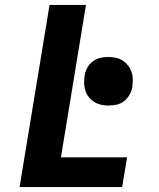

<svg xmlns="http://www.w3.org/2000/svg" viewBox="-20 -755 640 775"><path d="M59 0 180 -735H327L226 -120H493L473 0ZM417 -329Q402 -329 387 -332.5Q372 -336 359.5 -344Q347 -352 338 -363.5Q329 -375 324.5 -389.5Q320 -404 319.5 -419.5Q319 -435 322 -451Q324 -467 332.5 -482Q341 -497 355 -507.5Q369 -518 385 -521.5Q401 -525 418 -525Q433 -525 448.5 -521.5Q464 -518 476 -510Q488 -502 497 -490.5Q506 -479 511 -464.5Q516 -450 516 -434.5Q516 -419 514 -403Q511 -387 502.5 -372Q494 -357 480.5 -346.5Q467 -336 450.5 -332.5Q434 -329 417 -329Z"/></svg>

Font: Iosevka Aile Heavy Oblique
Style: Regular
Weight: 900
Italic angle: -9°
Designer: Belleve Invis
Foundry: Belleve Invis
Version: Version 31.1.0; ttfautohint (v1.8.4)